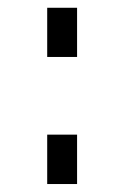

<svg xmlns="http://www.w3.org/2000/svg" viewBox="-20 -462 312 482"><path d="M98.5 -319V-442.5H173.5V-319ZM98.5 0V-124H173.5V0Z"/></svg>

Font: Mohave
Style: Regular
Weight: 400
Designer: Gumpita Rahayu
Foundry: Tokotype
Version: Version 2.003; ttfautohint (v1.8.3)